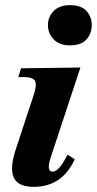

<svg xmlns="http://www.w3.org/2000/svg" viewBox="-20 -711 376 745"><path d="M111 14Q50 14 33.5 -22Q17 -58 41 -131L110 -340Q124 -381 116 -396.5Q108 -412 72 -412H51L62 -446L292 -449L178 -104Q158 -45 184 -45Q197 -45 211.5 -62Q226 -79 242 -111L270 -93Q221 14 111 14ZM251 -535Q211 -535 188.5 -558Q166 -581 166 -614Q166 -646 188.5 -668.5Q211 -691 251 -691Q295 -691 315.5 -668.5Q336 -646 336 -614Q336 -581 315.5 -558Q295 -535 251 -535Z"/></svg>

Font: Baskervville
Style: Bold Italic
Weight: 700
Italic angle: -18°
Version: Version 1.100